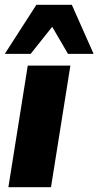

<svg xmlns="http://www.w3.org/2000/svg" viewBox="-20 -782 411 802"><path d="M0 0ZM15 0 96 -508H274L193 0ZM0 -557 132 -762H280L371 -557H264L198 -670L108 -557Z"/></svg>

Font: Winston ExtraBold
Style: Italic
Weight: 800
Italic angle: -9°
Designer: Original fonts by Vernon Adams / Changes by Cristiano Sobral
Foundry: Original fonts by Vernon Adams / Changes by Cristiano Sobral
Version: Version 2.503;July 17, 2020;FontCreator 13.0.0.2655 64-bit